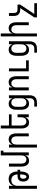

<svg xmlns="http://www.w3.org/2000/svg" viewBox="2005 -2780 990 5040"><g transform="rotate(-90 2500.0 -260.0)"><path d="M64 215V-520H142V-397Q151 -426 168 -451.5Q185 -477 209.5 -495Q234 -513 263.5 -520.5Q293 -528 323 -528Q352 -528 380 -521Q408 -514 432 -497.5Q456 -481 473 -457.5Q490 -434 500.5 -407Q511 -380 515 -351.5Q519 -323 519 -294H565V-226H519Q519 -201 517 -176Q515 -151 509.5 -126.5Q504 -102 495 -78.5Q486 -55 470.5 -35Q455 -15 432 -3.5Q409 8 384 8Q365 8 346.5 3.5Q328 -1 312 -11.5Q296 -22 284.5 -37.5Q273 -53 266 -71Q259 -89 256.5 -108Q254 -127 254 -146Q254 -165 256.5 -184Q259 -203 266.5 -220Q274 -237 286 -252Q298 -267 314.5 -276.5Q331 -286 349.5 -290Q368 -294 387 -294H442Q441 -315 437.5 -335.5Q434 -356 425.5 -375.5Q417 -395 403.5 -411.5Q390 -428 372 -438.5Q354 -449 333.5 -453.5Q313 -458 292 -458Q270 -458 248.5 -453.5Q227 -449 209 -437.5Q191 -426 177.5 -408.5Q164 -391 156 -371Q148 -351 145 -329.5Q142 -308 142 -287V215ZM383 -62Q395 -62 404 -70Q413 -78 418.5 -88.5Q424 -99 427.5 -110.5Q431 -122 433.5 -133Q436 -144 437.5 -156Q439 -168 440 -179.5Q441 -191 441.5 -202.5Q442 -214 442 -226H387Q373 -226 360.5 -219Q348 -212 341 -200Q334 -188 331.5 -174Q329 -160 329 -146Q329 -132 331 -118Q333 -104 339.5 -91.5Q346 -79 357.5 -70.5Q369 -62 383 -62Z M802 8Q777 8 753.5 1Q730 -6 711 -22Q692 -38 679.5 -59Q667 -80 659.5 -103.5Q652 -127 649.5 -151.5Q647 -176 647 -200V-520H725V-200Q725 -183 727 -166.5Q729 -150 734 -134.5Q739 -119 748.5 -105Q758 -91 771 -81Q784 -71 800 -66.5Q816 -62 833 -62Q850 -62 866 -66.5Q882 -71 895 -81Q908 -91 917.5 -105Q927 -119 932 -134.5Q937 -150 939 -166.5Q941 -183 941 -200V-735H1065V-665H1019V0H941V-95Q933 -73 920.5 -53Q908 -33 889.5 -19Q871 -5 848 1.5Q825 8 802 8Z M1147 215V-520H1225V-425Q1233 -447 1245.5 -467Q1258 -487 1276.5 -501Q1295 -515 1318 -521.5Q1341 -528 1364 -528Q1389 -528 1412.5 -521Q1436 -514 1455 -498Q1474 -482 1486.5 -461Q1499 -440 1506.5 -416.5Q1514 -393 1516.5 -368.5Q1519 -344 1519 -320V0H1441V-320Q1441 -337 1439 -353.5Q1437 -370 1432 -385.5Q1427 -401 1417.5 -415Q1408 -429 1395 -439Q1382 -449 1366 -453.5Q1350 -458 1333 -458Q1316 -458 1300 -453.5Q1284 -449 1271 -439Q1258 -429 1248.5 -415Q1239 -401 1234 -385.5Q1229 -370 1227 -353.5Q1225 -337 1225 -320V215Z M1802 8Q1777 8 1753.5 1Q1730 -6 1711 -22Q1692 -38 1679.5 -59Q1667 -80 1659.5 -103.5Q1652 -127 1649.5 -151.5Q1647 -176 1647 -200V-735H1725V-520H2019V-450H1725V-200Q1725 -183 1727 -166.5Q1729 -150 1734 -134.5Q1739 -119 1748.5 -105Q1758 -91 1771 -81Q1784 -71 1800 -66.5Q1816 -62 1833 -62Q1850 -62 1866 -66.5Q1882 -71 1895 -81Q1908 -91 1917.5 -105Q1927 -119 1932 -134.5Q1937 -150 1939 -166.5Q1941 -183 1941 -200V-295H2019V0H1941V-95Q1933 -73 1920.5 -53Q1908 -33 1889.5 -19Q1871 -5 1848 1.5Q1825 8 1802 8Z M2221 215V145H2329Q2345 145 2360.5 142Q2376 139 2389.5 131.5Q2403 124 2413.5 112Q2424 100 2430.5 86Q2437 72 2439 56.5Q2441 41 2441 25V-96Q2433 -73 2419.5 -53Q2406 -33 2387 -19Q2368 -5 2345 1.5Q2322 8 2298 8Q2273 8 2249 1Q2225 -6 2205.5 -21.5Q2186 -37 2173 -58Q2160 -79 2152 -102.5Q2144 -126 2141.5 -150.5Q2139 -175 2139 -200V-320Q2139 -345 2141.5 -369.5Q2144 -394 2152 -417.5Q2160 -441 2173 -462Q2186 -483 2205.5 -498.5Q2225 -514 2249 -521Q2273 -528 2298 -528Q2322 -528 2345 -521.5Q2368 -515 2387 -501Q2406 -487 2419.5 -467Q2433 -447 2441 -424V-520H2519V25Q2519 51 2514.5 76Q2510 101 2499 124Q2488 147 2469.5 165.5Q2451 184 2428 195Q2405 206 2380 210.5Q2355 215 2329 215ZM2329 -62Q2346 -62 2362.5 -66Q2379 -70 2392.5 -80Q2406 -90 2416 -104Q2426 -118 2431.5 -134Q2437 -150 2439 -166.5Q2441 -183 2441 -200V-320Q2441 -337 2439 -353.5Q2437 -370 2431.5 -386Q2426 -402 2416 -416Q2406 -430 2392.5 -440Q2379 -450 2362.5 -454Q2346 -458 2329 -458Q2312 -458 2295.5 -454Q2279 -450 2265.5 -440Q2252 -430 2242 -416Q2232 -402 2226.5 -386Q2221 -370 2219 -353.5Q2217 -337 2217 -320V-200Q2217 -183 2219 -166.5Q2221 -150 2226.5 -134Q2232 -118 2242 -104Q2252 -90 2265.5 -80Q2279 -70 2295.5 -66Q2312 -62 2329 -62Z M2647 0V-520H2725V-425Q2733 -447 2745.5 -467Q2758 -487 2776.5 -501Q2795 -515 2818 -521.5Q2841 -528 2864 -528Q2889 -528 2912.5 -521Q2936 -514 2955 -498Q2974 -482 2986.5 -461Q2999 -440 3006.5 -416.5Q3014 -393 3016.5 -368.5Q3019 -344 3019 -320V0H2941V-320Q2941 -337 2939 -353.5Q2937 -370 2932 -385.5Q2927 -401 2917.5 -415Q2908 -429 2895 -439Q2882 -449 2866 -453.5Q2850 -458 2833 -458Q2816 -458 2800 -453.5Q2784 -449 2771 -439Q2758 -429 2748.5 -415Q2739 -401 2734 -385.5Q2729 -370 2727 -353.5Q2725 -337 2725 -320V0Z M3147 0V-520H3225V-70H3436V0Z M3638 215V145H3746Q3762 145 3777.5 142Q3793 139 3806.5 131.5Q3820 124 3830.5 112Q3841 100 3847.5 86Q3854 72 3856 56.5Q3858 41 3858 25V-96Q3850 -73 3836.5 -53Q3823 -33 3804 -19Q3785 -5 3762 1.5Q3739 8 3715 8Q3690 8 3666 1Q3642 -6 3622.5 -21.5Q3603 -37 3590 -58Q3577 -79 3569 -102.5Q3561 -126 3558.5 -150.5Q3556 -175 3556 -200V-320Q3556 -345 3558.5 -369.5Q3561 -394 3569 -417.5Q3577 -441 3590 -462Q3603 -483 3622.5 -498.5Q3642 -514 3666 -521Q3690 -528 3715 -528Q3739 -528 3762 -521.5Q3785 -515 3804 -501Q3823 -487 3836.5 -467Q3850 -447 3858 -424V-520H3936V25Q3936 51 3931.5 76Q3927 101 3916 124Q3905 147 3886.5 165.5Q3868 184 3845 195Q3822 206 3797 210.5Q3772 215 3746 215ZM3746 -62Q3763 -62 3779.5 -66Q3796 -70 3809.5 -80Q3823 -90 3833 -104Q3843 -118 3848.5 -134Q3854 -150 3856 -166.5Q3858 -183 3858 -200V-320Q3858 -337 3856 -353.5Q3854 -370 3848.5 -386Q3843 -402 3833 -416Q3823 -430 3809.5 -440Q3796 -450 3779.5 -454Q3763 -458 3746 -458Q3729 -458 3712.5 -454Q3696 -450 3682.5 -440Q3669 -430 3659 -416Q3649 -402 3643.5 -386Q3638 -370 3636 -353.5Q3634 -337 3634 -320V-200Q3634 -183 3636 -166.5Q3638 -150 3643.5 -134Q3649 -118 3659 -104Q3669 -90 3682.5 -80Q3696 -70 3712.5 -66Q3729 -62 3746 -62Z M4064 215V-735H4142V-425Q4150 -447 4162.5 -467Q4175 -487 4193.5 -501Q4212 -515 4235 -521.5Q4258 -528 4281 -528Q4306 -528 4329.5 -521Q4353 -514 4372 -498Q4391 -482 4403.5 -461Q4416 -440 4423.5 -416.5Q4431 -393 4433.5 -368.5Q4436 -344 4436 -320V0H4358V-320Q4358 -337 4356 -353.5Q4354 -370 4349 -385.5Q4344 -401 4334.5 -415Q4325 -429 4312 -439Q4299 -449 4283 -453.5Q4267 -458 4250 -458Q4233 -458 4217 -453.5Q4201 -449 4188 -439Q4175 -429 4165.5 -415Q4156 -401 4151 -385.5Q4146 -370 4144 -353.5Q4142 -337 4142 -320V215Z M4936 215H4564V145L4808 -225H4766Q4744 -225 4722.5 -228.5Q4701 -232 4681 -241.5Q4661 -251 4645 -266.5Q4629 -282 4619 -301Q4609 -320 4605 -341.5Q4601 -363 4601 -385V-520H4679V-385Q4679 -367 4684 -349.5Q4689 -332 4701 -319Q4713 -306 4730.5 -300.5Q4748 -295 4766 -295H4899V-225L4654 145H4936Z"/></g></svg>

Font: Huly
Style: Regular
Weight: 400
Designer: Belleve Invis
Foundry: Belleve Invis
Version: Version 33.2.5; ttfautohint (v1.8.4)